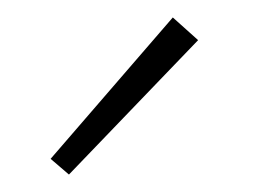

<svg xmlns="http://www.w3.org/2000/svg" viewBox="-20 -708 296 220"><path d="M38 -526 178 -688 207 -662 59 -508Z"/></svg>

Font: Ysabeau Light
Style: Regular
Weight: 300
Designer: Christian Thalmann (Catharsis Fonts)
Version: Version 0.003